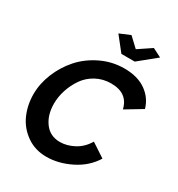

<svg xmlns="http://www.w3.org/2000/svg" viewBox="-212 -1053 1109 1196"><g transform="rotate(30 342.5 -455.0)"><path d="M306 -884 382 -916 449 -853 543 -916 606 -884 482 -783H386ZM37 -293Q37 -368 67.5 -443Q98 -518 151 -578Q204 -638 282.5 -676Q361 -714 449 -714Q544 -714 604.5 -671.5Q665 -629 685 -559L567 -488Q543 -592 424 -592Q365 -592 316.5 -565.5Q268 -539 238.5 -496Q209 -453 193 -403.5Q177 -354 177 -305Q177 -224 217 -170Q257 -116 328 -116Q378 -116 428.5 -143Q479 -170 511 -224L610 -159Q562 -81 474.5 -37.5Q387 6 301 6Q219 6 157.5 -37.5Q96 -81 66.5 -148Q37 -215 37 -293Z"/></g></svg>

Font: Raleway-v4020
Style: Bold Italic
Weight: 700
Italic angle: -12°
Designer: Matt McInerney, Pablo Impallari, Rodrigo Fuenzalida
Foundry: Matt McInerney, Pablo Impallari, Rodrigo Fuenzalida
Version: Version 4.020;PS 004.020;hotconv 1.0.88;makeotf.lib2.5.64775